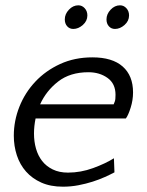

<svg xmlns="http://www.w3.org/2000/svg" viewBox="-20 -691 555 723"><path d="M328 -475Q403 -475 442 -440.5Q481 -406 481 -343Q481 -314 472 -285.5Q463 -257 454 -245H114Q108 -216 108 -188Q108 -158 115.5 -131.5Q123 -105 138.5 -85Q154 -65 178.5 -53Q203 -41 236 -41Q284 -41 330.5 -58Q377 -75 409 -95L411 -42Q396 -34 375 -24.5Q354 -15 329 -7Q304 1 275.5 6.5Q247 12 217 12Q170 12 135.5 -3.5Q101 -19 78 -45Q55 -71 43.5 -106Q32 -141 32 -180Q32 -236 53 -289Q74 -342 113 -383.5Q152 -425 206.5 -450Q261 -475 328 -475ZM313 -419Q244 -419 199 -384Q154 -349 131 -298H408Q410 -303 412.5 -309.5Q415 -316 415 -334Q415 -376 385 -397.5Q355 -419 313 -419ZM381 -618Q381 -638 396.5 -654.5Q412 -671 432 -671Q446 -671 456 -660Q466 -649 466 -633Q466 -612 449 -597Q432 -582 413 -582Q399 -582 390 -592Q381 -602 381 -618ZM224 -618Q224 -638 239.5 -654.5Q255 -671 275 -671Q289 -671 299 -660Q309 -649 309 -633Q309 -612 292 -597Q275 -582 256 -582Q242 -582 233 -592Q224 -602 224 -618Z"/></svg>

Font: Quattrocento Sans
Style: Italic
Weight: 400
Designer: Pablo Impallari
Foundry: Pablo Impallari, Igino Marini, Brenda Gallo
Version: Version 2.000